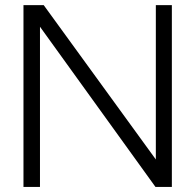

<svg xmlns="http://www.w3.org/2000/svg" viewBox="-20 -735 768 755"><path d="M72.3 0V-714.8H151.9L592.8 -107.9V-299.8V-714.8H655.8V0H591.3L137.2 -629.9Q137.2 -629.9 137.2 -427.2V0Z"/></svg>

Font: Pontano Sans
Style: Regular
Weight: 400
Foundry: vernon adams
Version: 1.0